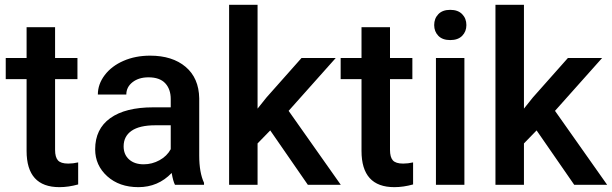

<svg xmlns="http://www.w3.org/2000/svg" viewBox="-20 -770 2550 800"><path d="M209.5 -656.7V-528.3H302.7V-440.4H209.5V-145.5Q209.5 -115.2 221.4 -101.8Q233.4 -88.4 264.2 -88.4Q284.7 -88.4 305.7 -93.3V-1.5Q265.1 9.8 227.5 9.8Q90.8 9.8 90.8 -141.1V-440.4H3.9V-528.3H90.8V-656.7Z M709 0Q701.2 -15.1 695.3 -49.3Q638.7 9.8 556.6 9.8Q477.1 9.8 426.8 -35.6Q376.5 -81.1 376.5 -147.9Q376.5 -232.4 439.2 -277.6Q502 -322.8 618.7 -322.8H691.4V-357.4Q691.4 -398.4 668.5 -423.1Q645.5 -447.8 598.6 -447.8Q558.1 -447.8 532.2 -427.5Q506.3 -407.2 506.3 -376H387.7Q387.7 -419.4 416.5 -457.3Q445.3 -495.1 494.9 -516.6Q544.4 -538.1 605.5 -538.1Q698.2 -538.1 753.4 -491.5Q808.6 -444.8 810.1 -360.4V-122.1Q810.1 -50.8 830.1 -8.3V0ZM578.6 -85.4Q613.8 -85.4 644.8 -102.5Q675.8 -119.6 691.4 -148.4V-248H627.4Q561.5 -248 528.3 -225.1Q495.1 -202.1 495.1 -160.2Q495.1 -126 517.8 -105.7Q540.5 -85.4 578.6 -85.4Z M1106 -226.6 1053.2 -172.4V0H934.6V-750H1053.2V-317.4L1090.3 -363.8L1236.3 -528.3H1378.9L1182.6 -308.1L1399.9 0H1262.7Z M1605 -656.7V-528.3H1698.2V-440.4H1605V-145.5Q1605 -115.2 1616.9 -101.8Q1628.9 -88.4 1659.7 -88.4Q1680.2 -88.4 1701.2 -93.3V-1.5Q1660.6 9.8 1623 9.8Q1486.3 9.8 1486.3 -141.1V-440.4H1399.4V-528.3H1486.3V-656.7Z M1915 0H1796.4V-528.3H1915ZM1789.1 -665.5Q1789.1 -692.9 1806.4 -710.9Q1823.7 -729 1856 -729Q1888.2 -729 1905.8 -710.9Q1923.3 -692.9 1923.3 -665.5Q1923.3 -638.7 1905.8 -620.8Q1888.2 -603 1856 -603Q1823.7 -603 1806.4 -620.8Q1789.1 -638.7 1789.1 -665.5Z M2215.8 -226.6 2163.1 -172.4V0H2044.4V-750H2163.1V-317.4L2200.2 -363.8L2346.2 -528.3H2488.8L2292.5 -308.1L2509.8 0H2372.6Z"/></svg>

Font: RobotoDraft Medium
Style: Regular
Weight: 500
Version: Version 2.001152; 2014